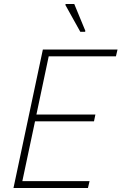

<svg xmlns="http://www.w3.org/2000/svg" viewBox="-20 -934 604 954"><path d="M47 0 193 -688H564L556 -654H222L161 -365H454L447 -331H154L91 -34H425L417 0ZM379 -776 305 -909 306 -914H349L404 -781L403 -776Z"/></svg>

Font: Saira Semi Condensed Thin
Style: Italic
Weight: 100
Width: 4
Italic angle: -12°
Designer: Hector Gatti with collaboration of the Omnibus-Type team
Foundry: Omnibus-Type
Version: Version 1.001; ttfautohint (v1.8)